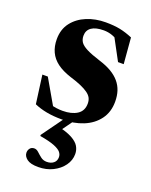

<svg xmlns="http://www.w3.org/2000/svg" viewBox="-137 -547 690 876"><g transform="rotate(20 208.0 -109.0)"><path d="M223 -472Q263.5 -472 292.8 -466Q322 -460 354 -446.5L364.5 -320.5H337L269.5 -446L311.5 -403.5Q290 -419.5 269.5 -427Q249 -434.5 227 -434.5Q188 -434.5 167.8 -420.5Q147.5 -406.5 147.5 -380Q147.5 -362.5 156 -349.5Q164.5 -336.5 188.2 -324.2Q212 -312 256.5 -298Q290.5 -287.5 315 -273Q339.5 -258.5 355.2 -240Q371 -221.5 378.8 -198.2Q386.5 -175 386.5 -146Q386.5 -95.5 360 -59.8Q333.5 -24 288 -5.5Q242.5 13 184.5 13Q144 13 110.8 6.8Q77.5 0.5 50.5 -11.5L32 -149H58.5L139 -9.5L82.5 -46Q99 -38.5 114.5 -33.8Q130 -29 145.2 -27Q160.5 -25 175 -25Q218 -25 245 -42.2Q272 -59.5 272 -95.5Q272 -111 265.8 -122.8Q259.5 -134.5 245.8 -144.2Q232 -154 210.2 -163.5Q188.5 -173 157 -182.5Q115.5 -196 89.5 -215.5Q63.5 -235 51 -262Q38.5 -289 38.5 -323.5Q38.5 -371.5 64 -404.5Q89.5 -437.5 131.5 -454.8Q173.5 -472 223 -472ZM157.5 254Q120 254 102.8 240.8Q85.5 227.5 85.5 210Q85.5 198 92.8 189Q100 180 113.5 180Q124.5 180 134.8 189.8Q145 199.5 157.2 209Q169.5 218.5 186.5 218.5Q206.5 218.5 219.2 208.2Q232 198 232 179.5Q232 166.5 223.2 155.8Q214.5 145 190.2 135.2Q166 125.5 119 117.5V112L216.5 -23H257.5L166 104L174 47Q223.5 57.5 250.2 72Q277 86.5 287 103.8Q297 121 297 141Q297 171 278.5 196.8Q260 222.5 228.5 238.2Q197 254 157.5 254Z"/></g></svg>

Font: Newsreader 36pt
Style: Bold
Weight: 700
Designer: Hugues Gentile
Foundry: Production Type
Version: Version 1.003